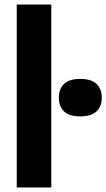

<svg xmlns="http://www.w3.org/2000/svg" viewBox="-20 -828 470 848"><path d="M54 0V-808H206.5V0ZM334.5 -314Q286 -314 263 -335.8Q240 -357.5 240 -396.5Q240 -435.5 263 -457.5Q286 -479.5 334.5 -479.5Q383 -479.5 406.2 -457.5Q429.5 -435.5 429.5 -396.5Q429.5 -357.5 406.2 -335.8Q383 -314 334.5 -314Z"/></svg>

Font: Encode Sans SmCnd
Style: Bold
Weight: 700
Width: 4
Designer: Multiple Designers
Foundry: Impallari Type
Version: Version 3.002; ttfautohint (v1.8.3) -l 8 -r 50 -G 200 -x 14 